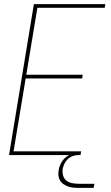

<svg xmlns="http://www.w3.org/2000/svg" viewBox="-20 -755 540 935"><path d="M24 0 145 -735H493L490 -717H162L108 -391H383L380 -373H105L46 -18H375L372 0ZM361 160Q348 160 335 158.5Q322 157 310 152.5Q298 148 288 141Q278 134 272 123.5Q266 113 264.5 100Q263 87 266 73Q268 57 276.5 40.5Q285 24 299 12Q313 0 330 -5Q347 -10 364 -10L363 0Q349 0 335.5 4.5Q322 9 311 19Q300 29 294 42Q288 55 285 68Q283 85 287.5 100.5Q292 116 304 125Q316 134 332 137Q348 140 365 140H440L436 160Z"/></svg>

Font: Iosevka Curly Thin Oblique
Style: Regular
Weight: 100
Italic angle: -9°
Monospace: yes
Designer: Belleve Invis
Foundry: Belleve Invis
Version: Version 11.1.0; ttfautohint (v1.8.3)